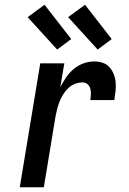

<svg xmlns="http://www.w3.org/2000/svg" viewBox="-20 -786 540 806"><path d="M63 0 149 -520H250L233 -420Q244 -441 257.5 -461Q271 -481 289.5 -496.5Q308 -512 330.5 -520Q353 -528 376 -528Q394 -528 411 -522.5Q428 -517 439.5 -504Q451 -491 457.5 -474.5Q464 -458 465.5 -440Q467 -422 465 -403.5Q463 -385 460 -366H359Q361 -378 361.5 -390.5Q362 -403 359 -414Q356 -425 347.5 -432.5Q339 -440 327 -440Q311 -440 295 -434Q279 -428 266.5 -416Q254 -404 245 -389.5Q236 -375 230 -359.5Q224 -344 220 -328.5Q216 -313 213 -297L164 0ZM390 -578 266 -714 337 -766 449 -622ZM220 -578 96 -714 167 -766 279 -622Z"/></svg>

Font: Iosevka Semibold
Style: Italic
Weight: 600
Italic angle: -9°
Monospace: yes
Designer: Belleve Invis
Foundry: Belleve Invis
Version: Version 32.5.0; ttfautohint (v1.8.4)